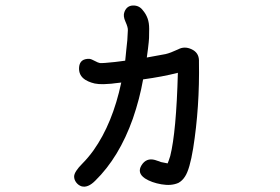

<svg xmlns="http://www.w3.org/2000/svg" viewBox="-20 -643 1040 712"><path d="M717.8 -419.9V-414.1Q720.7 -246.1 696.3 -92.8Q683.6 -14.6 666 11.7Q656.2 27.3 641.6 35.2Q615.2 46.9 578.6 40.5Q542 34.2 517.6 18.6Q487.3 -2 504.9 -30.3Q522.5 -58.6 554.7 -49.8Q558.6 -48.8 566.4 -45.9Q574.2 -43 577.1 -42Q595.7 -38.1 601.6 -37.1Q604.5 -43 611.3 -64.5Q633.8 -154.3 639.6 -373Q582 -358.4 510.7 -348.6Q498 -276.4 472.7 -203.1Q421.9 -59.6 333 27.3Q305.7 54.7 282.2 47.9Q270.5 43.9 262.7 33.7Q254.9 23.4 254.9 11.7Q254.9 -5.9 286.1 -37.1Q306.6 -57.6 327.1 -85.9Q397.5 -185.5 429.7 -336.9Q425.8 -336.9 408.2 -334.5Q390.6 -332 383.8 -332Q341.8 -328.1 318.4 -336.9Q306.6 -340.8 296.9 -346.7Q270.5 -363.3 273.4 -394.5Q276.4 -425.8 311.5 -424.8Q319.3 -423.8 331.5 -417Q343.8 -410.2 350.6 -409.2Q361.3 -408.2 406.2 -413.1Q412.1 -414.1 425.3 -415.5Q438.5 -417 444.3 -418Q445.3 -423.8 446.3 -437.5Q447.3 -451.2 448.2 -457Q453.1 -494.1 454.1 -530.3Q455.1 -541 445.3 -562.5Q435.5 -584 441.4 -598.6Q450.2 -622.1 473.6 -622.6Q497.1 -623 510.7 -603.5Q521.5 -590.8 527.3 -574.7Q533.2 -558.6 533.2 -536.1Q533.2 -513.7 532.7 -502Q532.2 -490.2 528.8 -462.4Q525.4 -434.6 524.4 -429.7L593.8 -442.4Q611.3 -446.3 640.6 -460Q664.1 -472.7 690.4 -460.4Q716.8 -448.2 717.8 -419.9Z"/></svg>

Font: irohamaru Regular
Style: Regular
Weight: 400
Designer: [Source Han Sans]
Ryoko NISHIZUKA  (kana & ideographs); Paul D. Hunt (Latin, Greek & Cyrillic); Wenlong ZHANG  (bopomofo
Version: Version 1.00